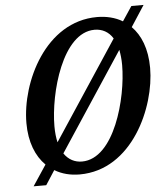

<svg xmlns="http://www.w3.org/2000/svg" viewBox="-56 -813 786 910"><g transform="rotate(-5 337.5 -357.5)"><path d="M67 48H127L171 -20C206 1 246 11 290 11C540 11 666 -277 666 -463C666 -555 638 -621 596 -663L661 -763H603L557 -694C522 -715 480 -725 436 -725C191 -725 59 -448 59 -253C59 -163 87 -94 132 -50ZM190 -227C190 -384 266 -666 419 -666C455 -666 486 -650 506 -617L198 -150C193 -171 190 -197 190 -227ZM306 -49C272 -49 242 -64 221 -95L528 -561C532 -540 535 -516 535 -488C535 -331 460 -49 306 -49Z"/></g></svg>

Font: Noto Serif Condensed SemiBold
Style: Italic
Weight: 600
Width: 3
Italic angle: -12°
Designer: Monotype Design Team
Foundry: Monotype Imaging Inc.
Version: Version 2.014